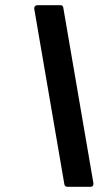

<svg xmlns="http://www.w3.org/2000/svg" viewBox="-20 -720 415 740"><path d="M340 -14 224 -690C223 -696 220 -700 213 -700H124C116 -700 111 -694 112 -686L228 -10C229 -4 233 0 240 0H329C337 0 341 -6 340 -14Z"/></svg>

Font: Barlow Condensed SemiBold
Style: Italic
Weight: 600
Width: 3
Italic angle: -7°
Designer: Jeremy Tribby
Foundry: Tribby Type
Version: Version 1.422;hotconv 1.0.109;makeotfexe 2.5.65596